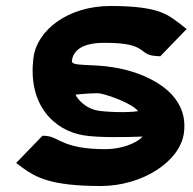

<svg xmlns="http://www.w3.org/2000/svg" viewBox="-20 -610 643 641"><path d="M502 -423 515 -422 603 -513 583 -529C543 -558 517 -590 349 -590C205 -590 104 -508 92 -419C71 -261 160 -174 260 -158C311 -150 400 -152 456 -154C435 -130 381 -112 333 -112C190 -112 178 -152 136 -156L122 -157L34 -66L55 -50C100 -18 149 11 317 11C454 11 581 -70 594 -166C613 -306 461 -369 360 -385C283 -398 217 -387 220 -407C225 -446 262 -468 332 -467C477 -467 439 -426 502 -423ZM305 -241C271 -247 242 -273 232 -294C257 -297 302 -300 314 -298C345 -292 422 -264 441 -239C407 -233 333 -236 305 -241Z"/></svg>

Font: Charger
Style: HemiRT
Weight: 900
Designer: Jasper
Foundry: Cannot Into Space Fonts
Version: Version 0.99